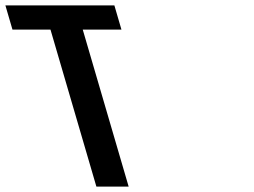

<svg xmlns="http://www.w3.org/2000/svg" viewBox="-312 -687 934 707"><path d="M42.9 0H161.7L-7.3 -578H135.2L109.2 -667H-292.1L-266.1 -578H-126.1Z"/></svg>

Font: Din Kursivschrift
Style: BreitLeft
Weight: 400
Version: Version 1.089